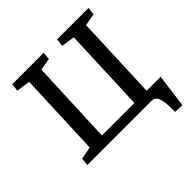

<svg xmlns="http://www.w3.org/2000/svg" viewBox="-217 -882 1221 1221"><g transform="rotate(-45 393.5 -271.0)"><path d="M243 -67H535L558 -635L467 -649L473 -701H756L750 -649L668 -635L645 -67H771L741 159L678 156Q679 92 673 58.5Q667 25 654 12.5Q641 0 617 0H44L50 -52L134 -68L157 -636L64 -649L70 -701H353L348 -649L267 -636Z"/></g></svg>

Font: Literata Medium
Style: Italic
Weight: 500
Italic angle: -2°
Designer: Latin by Veronika Burian and Jose Scaglione. Greek by Irene Vlachou. Cyrillic by Vera Evstafieva
Foundry: TypeTogether
Version: Version 3.103;gftools[0.9.29]